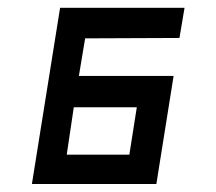

<svg xmlns="http://www.w3.org/2000/svg" viewBox="-20 -459 540 479"><path d="M129.9 -439.5H440.4L427.7 -364.3L192.4 -363.3L176.8 -269.5H413.1L370.1 0H59.6ZM321.3 -191.4H164.1L146.5 -73.2H302.7Z"/></svg>

Font: Geo
Style: Oblique
Weight: 500
Italic angle: -11°
Version: Version 001.2